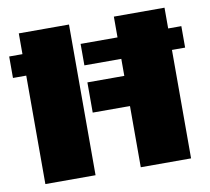

<svg xmlns="http://www.w3.org/2000/svg" viewBox="-74 -730 888 813"><g transform="rotate(-10 370.0 -324.0)"><path d="M307.1 -558.6H465.8V-647.9H683.6V-558.6H740.2V-466.3H683.6V0H467.3V-263.2H307.1V-393.1H465.8V-466.3H307.1ZM0 -558.6H57.1V-647.9H272.9V0H57.1V-466.3H0Z"/></g></svg>

Font: Black Ops One
Style: Regular
Weight: 400
Designer: James Grieshaber
Foundry: James Grieshaber
Version: Version 1.002